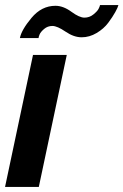

<svg xmlns="http://www.w3.org/2000/svg" viewBox="-24 -742 490 762"><path d="M129 -591H55Q61 -623 101 -671Q141 -719 196 -719Q227 -719 259 -695.5Q291 -672 311 -672Q331 -672 346.5 -684.5Q362 -697 367 -706.5Q372 -716 373 -722H446Q444 -713 433.5 -694Q423 -675 405.5 -651.5Q388 -628 359.5 -611Q331 -594 300 -594Q269 -594 236 -616.5Q203 -639 184 -639Q165 -639 151 -627Q137 -615 133 -605Q129 -595 129 -591ZM107 -524H241L130 0H-4Z"/></svg>

Font: Raleway-v4020
Style: Bold Italic
Weight: 700
Italic angle: -12°
Designer: Matt McInerney, Pablo Impallari, Rodrigo Fuenzalida
Foundry: Matt McInerney, Pablo Impallari, Rodrigo Fuenzalida
Version: Version 4.020;PS 004.020;hotconv 1.0.88;makeotf.lib2.5.64775